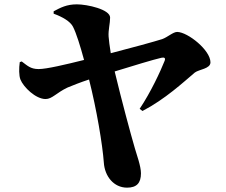

<svg xmlns="http://www.w3.org/2000/svg" viewBox="-20 -807 1040 884"><path d="M80 -524 71 -521C67 -493 67 -459 74 -441C88 -406 144 -351 190 -351C220 -351 240 -380 291 -404C313 -413 350 -428 390 -441C425 -303 452 -141 458 -59C462 5 504 57 565 57C609 57 629 36 629 -9C629 -42 609 -96 601 -124C580 -196 541 -341 508 -478C596 -505 684 -532 723 -541C737 -544 743 -540 738 -527C719 -479 674 -382 623 -306L636 -296C740 -350 825 -429 877 -473C897 -488 949 -490 949 -520C949 -576 845 -659 796 -660C777 -660 752 -636 727 -627C696 -617 580 -585 490 -562C485 -593 481 -623 480 -639C478 -668 487 -700 487 -726C487 -764 381 -787 334 -787C287 -787 259 -772 227 -755V-744C268 -729 303 -709 316 -684C331 -655 350 -594 367 -531C283 -510 194 -489 158 -489C120 -489 106 -505 80 -524Z"/></svg>

Font: Noto Serif CJK HK Black
Style: Regular
Weight: 900
Designer: Ryoko NISHIZUKA 西塚涼子 (kana & ideographs); Frank Grießhammer (Latin, Greek & Cyrillic); Wenlong ZHANG 张文龙 (bopomofo); San
Foundry: Adobe
Version: Version 2.001;hotconv 1.1.0;makeotfexe 2.6.0